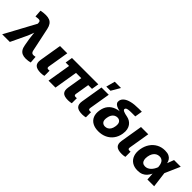

<svg xmlns="http://www.w3.org/2000/svg" viewBox="195 -1963 3175 3175"><g transform="rotate(45 1782.5 -375.5)"><path d="M-36.1 0 256.3 -540 254.9 -557.6Q254.4 -580.1 246.1 -591.1Q237.8 -602.1 220 -604.2Q202.1 -606.4 172.9 -601.1L144.5 -598.1L135.7 -723.6Q157.7 -729.5 189.2 -733.2Q220.7 -736.8 251 -736.8Q300.8 -736.8 336.4 -722.2Q372.1 -707.5 394.8 -675Q417.5 -642.6 428.7 -590.3L517.1 -172.9Q522.5 -149.9 532.2 -137.7Q542 -125.5 557.4 -122.3Q572.8 -119.1 593.8 -122.6L618.2 -126.5L627.4 -3.9Q607.4 2 578.9 6.1Q550.3 10.3 522 10.3Q475.1 10.3 441.4 -4.6Q407.7 -19.5 386.7 -52Q365.7 -84.5 356.9 -137.2L335.4 -260.3Q327.1 -313.5 322.8 -367.4Q318.4 -421.4 315.4 -481.4H353Q330.1 -421.4 310.8 -367.7Q291.5 -314 266.6 -260.3L143.1 0Z M866.7 2.4Q773.4 2.4 736.8 -34.4Q700.2 -71.3 712.9 -149.9L777.3 -539.1H947.3L885.7 -168.5Q882.3 -147 889.9 -137Q897.5 -127 918 -127Q927.2 -127 933.3 -127.4Q939.5 -127.9 943.8 -129.4V-7.8Q931.6 -4.4 911.9 -1Q892.1 2.4 866.7 2.4Z M1504.9 2.4Q1412.1 2.4 1378.9 -34.4Q1345.7 -71.3 1358.4 -149.9L1417 -505.4H1580.1L1523.4 -166Q1520 -145 1527.6 -134.8Q1535.2 -124.5 1555.7 -124.5Q1565.4 -124.5 1572.5 -125Q1579.6 -125.5 1584 -127V-7.8Q1572.3 -4.4 1551.3 -1Q1530.3 2.4 1504.9 2.4ZM1047.9 0 1131.8 -505.4H1293.9L1210.4 0ZM1036.1 -412.1 1057.1 -539.1H1673.3L1652.3 -412.1Z M1836.4 2.4Q1743.2 2.4 1706.5 -34.4Q1669.9 -71.3 1682.6 -149.9L1747.1 -539.1H1917L1855.5 -168.5Q1852.1 -147 1859.6 -137Q1867.2 -127 1887.7 -127Q1897 -127 1903.1 -127.4Q1909.2 -127.9 1913.6 -129.4V-7.8Q1901.4 -4.4 1881.6 -1Q1861.8 2.4 1836.4 2.4ZM1793 -606 1835 -761.7H1981.4L1890.6 -606Z M2221.2 11.7Q2140.6 11.7 2084.5 -19Q2028.3 -49.8 2003.9 -107.9Q1979.5 -166 1992.7 -247.6Q2006.3 -329.6 2049.1 -380.4Q2091.8 -431.2 2156.7 -454.8Q2221.7 -478.5 2302.2 -478.5L2299.3 -461.4Q2256.3 -469.2 2218.8 -478.5Q2181.2 -487.8 2154.3 -501.5Q2127.4 -515.1 2114.3 -536.1Q2101.1 -557.1 2106.4 -587.9Q2113.3 -629.9 2150.9 -661.1Q2188.5 -692.4 2258.1 -710Q2327.6 -727.5 2431.2 -727.5H2502.4L2480.5 -596.2H2394.5Q2345.7 -596.2 2318.8 -591.6Q2292 -586.9 2281 -578.6Q2270 -570.3 2268.1 -558.1Q2266.1 -546.9 2272.9 -537.8Q2279.8 -528.8 2295.7 -521.5Q2311.5 -514.2 2335.7 -507.8Q2359.9 -501.5 2392.6 -495.1Q2424.8 -488.3 2454.3 -470.2Q2483.9 -452.1 2505.9 -422.1Q2527.8 -392.1 2536.6 -348.9Q2545.4 -305.7 2536.1 -248Q2522.5 -166.5 2478.8 -108.2Q2435.1 -49.8 2368.9 -19Q2302.7 11.7 2221.2 11.7ZM2243.7 -122.6Q2272.9 -122.6 2297.9 -136Q2322.8 -149.4 2340.3 -177.2Q2357.9 -205.1 2364.7 -248.5Q2375.5 -313.5 2352.1 -344.7Q2328.6 -376 2285.6 -376Q2256.8 -376 2231.7 -362.1Q2206.5 -348.1 2188.7 -320.1Q2170.9 -292 2164.1 -248Q2152.8 -182.6 2176.8 -152.6Q2200.7 -122.6 2243.7 -122.6Z M2760.7 2.4Q2667.5 2.4 2630.9 -34.4Q2594.2 -71.3 2606.9 -149.9L2671.4 -539.1H2841.3L2779.8 -168.5Q2776.4 -147 2783.9 -137Q2791.5 -127 2812 -127Q2821.3 -127 2827.4 -127.4Q2833.5 -127.9 2837.9 -129.4V-7.8Q2825.7 -4.4 2805.9 -1Q2786.1 2.4 2760.7 2.4Z M3138.2 11.7Q3059.1 11.7 3005.6 -23.4Q2952.1 -58.6 2929.7 -121.6Q2907.2 -184.6 2920.9 -268.1Q2935.1 -352.5 2977.3 -415Q3019.5 -477.5 3083.7 -512.2Q3147.9 -546.9 3228.5 -546.9Q3285.2 -546.9 3319.8 -530.3Q3354.5 -513.7 3372.8 -486.6Q3391.1 -459.5 3398.2 -427.5Q3405.3 -395.5 3406.7 -364.3H3454.1L3483.4 -276.4L3518.1 0H3360.4L3341.8 -271Q3339.8 -302.7 3333 -329.1Q3326.2 -355.5 3313.2 -374.3Q3300.3 -393.1 3280.5 -403.3Q3260.7 -413.6 3232.9 -413.6Q3196.8 -413.6 3168 -396.5Q3139.2 -379.4 3119.9 -347.2Q3100.6 -314.9 3093.3 -269.5Q3085.9 -224.1 3093.3 -191.7Q3100.6 -159.2 3122.6 -141.8Q3144.5 -124.5 3179.2 -124.5Q3207.5 -124.5 3232.2 -135.7Q3256.8 -147 3277.3 -166.5Q3297.9 -186 3314 -212.2Q3330.1 -238.3 3341.3 -268.1L3444.3 -539.1H3600.6L3481.9 -268.1L3423.3 -181.2H3374Q3361.8 -149.4 3344.7 -115.7Q3327.6 -82 3301.8 -53Q3275.9 -23.9 3236.1 -6.1Q3196.3 11.7 3138.2 11.7Z"/></g></svg>

Font: Inter 18pt ExtraBold
Style: Italic
Weight: 800
Italic angle: -9.3988°
Designer: Rasmus Andersson
Foundry: rsms
Version: Version 4.001;git-66647c0bb